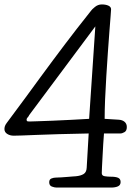

<svg xmlns="http://www.w3.org/2000/svg" viewBox="-32 -846 621 866"><path d="M437 -244Q435 -223 433.5 -194.5Q432 -166 430.5 -139.5Q429 -113 428 -92Q427 -71 427 -65Q427 -53 441 -51Q455 -49 468 -49Q490 -49 501 -44Q512 -39 512 -25Q512 -11 500 -5.5Q488 0 468 0H223Q214 0 202 -4.5Q190 -9 190 -24Q190 -37 200 -41Q210 -45 220 -45Q230 -45 244 -46Q258 -47 271.5 -48Q285 -49 295.5 -50Q306 -51 310 -51Q332 -53 345 -61Q358 -69 359 -89L368 -244Q215 -241 133.5 -237.5Q52 -234 30 -234Q13 -234 0.5 -242Q-12 -250 -12 -264Q-12 -270 -10 -276.5Q-8 -283 -2 -291Q46 -355 82.5 -405Q119 -455 149.5 -496.5Q180 -538 206 -573Q232 -608 258.5 -643Q285 -678 314 -715.5Q343 -753 379 -798Q382 -803 396 -814.5Q410 -826 427 -826Q445 -826 457 -820.5Q469 -815 469 -804Q469 -802 467 -774.5Q465 -747 461.5 -704.5Q458 -662 454.5 -609Q451 -556 447.5 -502Q444 -448 442 -397.5Q440 -347 440 -310L504 -306Q520 -305 530 -296.5Q540 -288 540 -273Q540 -256 529.5 -250Q519 -244 511 -244ZM101 -298Q105 -298 134 -299Q163 -300 203.5 -301.5Q244 -303 289 -305.5Q334 -308 370 -310L398 -727L99 -326Q99 -323 93.5 -317.5Q88 -312 88 -306Q88 -303 89.5 -300.5Q91 -298 101 -298Z"/></svg>

Font: Life Savers
Style: Bold
Weight: 700
Designer: Pablo Impallari, Rodrigo Fuenzalida, Brenda Gallo
Foundry: Pablo Impallari, Rodrigo Fuenzalida, Brenda Gallo
Version: Version 3.001; ttfautohint (v0.95) -l 8 -r 50 -G 200 -x 14 -